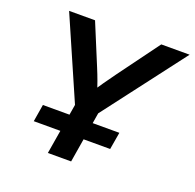

<svg xmlns="http://www.w3.org/2000/svg" viewBox="-128 -860 1005 992"><g transform="rotate(20 375.0 -364.0)"><path d="M235.4 0 282.2 -281.2 87.4 -727.5H230L323.2 -502.4Q336.9 -469.7 348.6 -437.5Q360.4 -405.3 372.1 -369.6H337.4Q359.9 -405.3 382.3 -437.5Q404.8 -469.7 428.7 -502.4L594.2 -727.5H750L409.7 -281.2L363.3 0ZM110.8 -129.4 126.5 -224.1H546.9L530.8 -129.4Z"/></g></svg>

Font: Inter 28pt SemiBold
Style: Italic
Weight: 600
Italic angle: -9.3988°
Designer: Rasmus Andersson
Foundry: rsms
Version: Version 4.001;git-66647c0bb